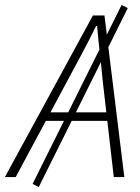

<svg xmlns="http://www.w3.org/2000/svg" viewBox="-64 -722 572 783"><path d="M94 41 69 28 432 -702 457 -689ZM-44 0 315 -659H362L443 0H400L355 -391Q350 -446 343.5 -502Q337 -558 332 -616H328Q299 -557 270 -503Q241 -449 210 -391L0 0ZM105 -229 115 -264H397L389 -229Z"/></svg>

Font: Source Sans 3 Light
Style: Italic
Weight: 300
Italic angle: -11°
Designer: Paul D. Hunt
Foundry: Adobe
Version: Version 3.046;hotconv 1.0.118;makeotfexe 2.5.65603